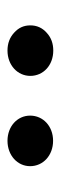

<svg xmlns="http://www.w3.org/2000/svg" viewBox="154 -923 162 510"><g transform="rotate(90 235.0 -668.0)"><path d="M47.4 -667.5C47.4 -650.4 53.7 -636.2 66.9 -624.5C79.6 -612.8 95.2 -606.9 114.3 -606.9C153.3 -606.9 181.6 -633.8 181.6 -667.5C181.6 -702.1 153.3 -728.5 114.3 -728.5C95.2 -728.5 79.6 -722.7 66.9 -710.9C53.7 -699.2 47.4 -684.6 47.4 -667.5ZM287.1 -667C287.1 -633.3 315.4 -606.9 354 -606.9C392.6 -606.9 421.4 -633.3 421.4 -667C421.4 -701.7 392.6 -728 354 -728C315.4 -728 287.1 -701.7 287.1 -667Z"/></g></svg>

Font: Vazirmatn
Style: Bold
Weight: 700
Designer: Saber Rastikerdar
Foundry: Saber Rastikerdar
Version: Version 33.003